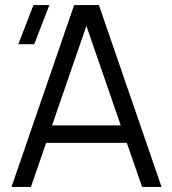

<svg xmlns="http://www.w3.org/2000/svg" viewBox="-20 -740 680 760"><path d="M102.5 0 162.5 -174.5H482L542.5 0H619.5L371.5 -720H273.5L25.5 0ZM52.5 -565H115.5L175.5 -720H112.5ZM186 -243.5 322 -637.5 458 -243.5Z"/></svg>

Font: Manrope
Style: Regular
Weight: 400
Designer: Mikhail Sharanda
Foundry: Mikhail Sharanda
Version: Version 4.505